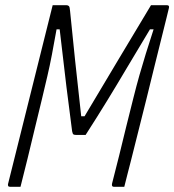

<svg xmlns="http://www.w3.org/2000/svg" viewBox="-20 -720 672 740"><path d="M59 0H19Q13 0 11.5 -3.5Q10 -7 11 -11Q48 -158 84.5 -305.5Q121 -453 158 -600Q164 -625 170.5 -650Q177 -675 183 -700H236Q242 -700 245.5 -696.5Q249 -693 250 -678Q259 -586 269.5 -487Q280 -388 293 -272H306Q375 -388 438.5 -494Q502 -600 562 -700H623Q634 -700 631 -689Q630 -685 622.5 -654Q615 -623 602.5 -573.5Q590 -524 575 -463Q560 -402 544 -337Q528 -272 512.5 -211.5Q497 -151 485 -102Q478 -77 472 -51.5Q466 -26 459 0H419Q409 0 412 -13Q426 -67 439.5 -121.5Q453 -176 466 -230Q482 -294 494 -342Q506 -390 517.5 -430.5Q529 -471 542 -513Q555 -555 572 -607H558Q509 -526 470 -460Q431 -394 393 -332Q355 -270 310 -200H273Q266 -200 263 -202Q260 -204 258 -214Q248 -288 236 -386Q224 -484 210 -607H198Q188 -551 180 -509Q172 -467 162.5 -426.5Q153 -386 141.5 -337.5Q130 -289 113 -220Q100 -165 86.5 -110Q73 -55 59 0Z"/></svg>

Font: Recursive Mn Lnr St Lt
Style: Italic
Weight: 300
Italic angle: -15°
Monospace: yes
Version: Version 1.079;hotconv 1.0.112;makeotfexe 2.5.65598; ttfautoh